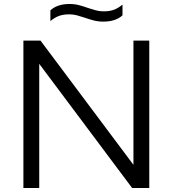

<svg xmlns="http://www.w3.org/2000/svg" viewBox="-20 -944 867 964"><path d="M97.5 0V-740H183.5L650 -116.5V-740H729.5V0H643.5L177 -623.5V0ZM498.5 -835.5Q472.5 -835.5 449.8 -841.5Q427 -847.5 406 -855Q386.5 -861.5 367.2 -866.8Q348 -872 328 -872Q297.5 -872 275.5 -863.8Q253.5 -855.5 233 -838V-892Q267.5 -924 329.5 -924Q355.5 -924 378.2 -917.8Q401 -911.5 422 -904Q441.5 -897.5 460.8 -892.2Q480 -887 500 -887Q530.5 -887 552.5 -895.2Q574.5 -903.5 595 -921V-867Q561 -835.5 498.5 -835.5Z"/></svg>

Font: Encode Sans Expanded
Style: Regular
Weight: 400
Width: 7
Designer: Multiple Designers
Foundry: Impallari Type
Version: Version 3.000; ttfautohint (v1.8.3) -l 8 -r 50 -G 200 -x 14 